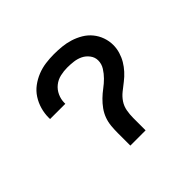

<svg xmlns="http://www.w3.org/2000/svg" viewBox="-127 -691 854 854"><g transform="rotate(-45 300.0 -264.0)"><path d="M252 0V-78Q252 -100 254 -122Q256 -144 263.5 -164.5Q271 -185 284 -203Q297 -221 313 -236.5Q329 -252 346.5 -265Q364 -278 379.5 -293.5Q395 -309 407 -328Q419 -347 419 -369Q419 -389 406.5 -405.5Q394 -422 376.5 -430.5Q359 -439 339 -441.5Q319 -444 299 -444Q277 -444 255 -439Q233 -434 215.5 -420Q198 -406 188.5 -385Q179 -364 179 -342V-336H83V-346Q83 -372 90.5 -398Q98 -424 112.5 -446.5Q127 -469 148.5 -485Q170 -501 195 -511Q220 -521 246.5 -524.5Q273 -528 299 -528Q324 -528 349 -525.5Q374 -523 398 -515.5Q422 -508 444 -495Q466 -482 482 -462.5Q498 -443 506.5 -419Q515 -395 515 -370Q515 -348 508.5 -326.5Q502 -305 491 -286.5Q480 -268 465 -251.5Q450 -235 432.5 -221.5Q415 -208 397.5 -194Q380 -180 368 -162Q356 -144 352 -122Q348 -100 348 -78V0Z"/></g></svg>

Font: Iosevka Medium Extended
Style: Regular
Weight: 500
Width: 7
Monospace: yes
Designer: Belleve Invis
Foundry: Belleve Invis
Version: Version 32.5.0; ttfautohint (v1.8.4)